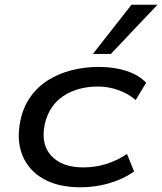

<svg xmlns="http://www.w3.org/2000/svg" viewBox="-20 -783 686 812"><path d="M319 9Q227 9 164.5 -26Q102 -61 75.5 -124.5Q49 -188 66 -272Q78 -330 108.5 -373Q139 -416 183.5 -444Q228 -472 283 -486Q338 -500 398 -500Q463 -500 515 -483Q567 -466 598 -433L554 -360Q522 -387 480.5 -402Q439 -417 395 -417Q352 -417 315 -407Q278 -397 248 -377Q218 -357 198 -327Q178 -297 169 -256Q152 -172 197.5 -123.5Q243 -75 333 -75Q382 -75 429 -89.5Q476 -104 517 -132L547 -58Q518 -37 481.5 -22Q445 -7 404.5 1Q364 9 319 9ZM373 -555 536 -763H646L449 -555Z"/></svg>

Font: Nunito Sans 10pt Expanded Medium
Style: Italic
Weight: 500
Width: 7
Italic angle: -9°
Designer: Vernon Adams
Foundry: Vernon Adams
Version: Version 3.101;gftools[0.9.27]